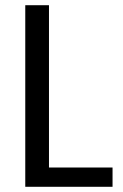

<svg xmlns="http://www.w3.org/2000/svg" viewBox="-20 -717 472 737"><path d="M168 -697V-74H412V0H77V-697Z"/></svg>

Font: Poppins
Style: Regular
Weight: 400
Designer: Ninad Kale (Devanagari), Jonny Pinhorn (Latin)
Foundry: Indian Type Foundry
Version: Version 3.002 2017